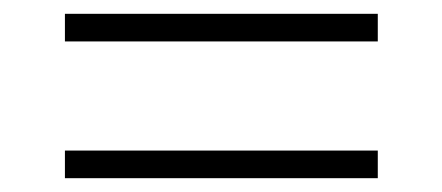

<svg xmlns="http://www.w3.org/2000/svg" viewBox="-20 -489 640 278"><path d="M74 -231V-271H527V-231ZM74 -429V-469H527V-429Z"/></svg>

Font: SUSE Thin ExtraLight
Style: Regular
Weight: 250
Version: Version 1.000